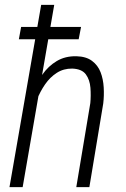

<svg xmlns="http://www.w3.org/2000/svg" viewBox="-20 -770 519 790"><path d="M203.1 -750 73.2 0H19L149.4 -750ZM112.8 -296.9 93.8 -309.1Q100.1 -347.7 115.2 -388.2Q130.4 -428.7 154.5 -463.4Q178.7 -498 213.6 -518.8Q248.5 -539.6 294.4 -538.6Q334.5 -537.6 358.6 -519.5Q382.8 -501.5 393.8 -472.9Q404.8 -444.3 406.7 -410.6Q408.7 -377 404.8 -344.2L347.7 0H293.9L351.6 -345.7Q354.5 -376 352.1 -408.7Q349.6 -441.4 333.3 -463.9Q316.9 -486.3 277.3 -487.8Q241.7 -488.3 213.6 -470.2Q185.5 -452.1 165.3 -422.6Q145 -393.1 132.1 -359.9Q119.1 -326.7 112.8 -296.9ZM313.5 -659.2 303.7 -608.4H57.6L66.9 -659.2Z"/></svg>

Font: Roboto Condensed Light
Style: Italic
Weight: 300
Italic angle: -12°
Designer: Christian Robertson
Foundry: Google
Version: Version 3.0; 2020